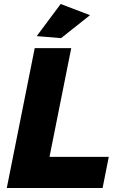

<svg xmlns="http://www.w3.org/2000/svg" viewBox="-20 -942 603 962"><path d="M494 0H14L154 -701H337L228 -156H525ZM286 -751 164 -761 284 -922 431 -866Z"/></svg>

Font: Argentum Novus
Style: Bold Italic
Weight: 700
Designer: Julieta Ulanovsky (font) & Cristiano Sobral (main changes)
Foundry: Julieta Ulanovsky (font) & Cristiano Sobral (main changes)
Version: Version 3.00;November 27, 2020;FontCreator 13.0.0.2655 64-bi